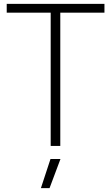

<svg xmlns="http://www.w3.org/2000/svg" viewBox="-20 -760 579 1000"><path d="M243 68H295L238 220H193ZM244 -694H15V-740H524V-694H294V0H244Z"/></svg>

Font: Encode Sans Narrow
Style: ExtraLight
Weight: 200
Designer: Pablo Impallari, Andres Torresi
Foundry: Pablo Impallari, Andres Torresi
Version: Version 1.000; ttfautohint (v1.00) -l 8 -r 50 -G 200 -x 14 -